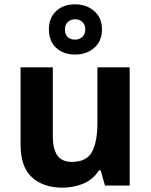

<svg xmlns="http://www.w3.org/2000/svg" viewBox="-20 -857 697 887"><path d="M579 -546V0H465L445 -70H437Q411 -28 365.5 -9Q320 10 269 10Q181 10 128 -37.5Q75 -85 75 -190V-546H224V-227Q224 -169 245 -139Q266 -109 312 -109Q380 -109 405 -155.5Q430 -202 430 -289V-546ZM327 -605Q273 -605 239.5 -636Q206 -667 206 -721Q206 -775 239.5 -806Q273 -837 327 -837Q379 -837 415 -806Q451 -775 451 -722Q451 -667 415.5 -636Q380 -605 327 -605ZM327 -674Q347 -674 360.5 -686.5Q374 -699 374 -721Q374 -743 360.5 -755.5Q347 -768 327 -768Q307 -768 293.5 -755.5Q280 -743 280 -721Q280 -699 292 -686.5Q304 -674 327 -674Z"/></svg>

Font: Noto Sans Sinhala
Style: Bold
Weight: 700
Designer: Jelle Bosma - Monotype Design Team
Foundry: Monotype Imaging Inc.
Version: Version 2.006; ttfautohint (v1.8.4.7-5d5b)